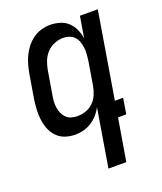

<svg xmlns="http://www.w3.org/2000/svg" viewBox="-138 -617 775 920"><g transform="rotate(-20 250.0 -156.5)"><path d="M201 -72Q223 -72 244.5 -79Q266 -86 282.5 -102Q299 -118 308 -139Q317 -160 321 -182L341 -302Q343 -318 344.5 -335Q346 -352 344 -368Q342 -384 337 -399Q332 -414 321.5 -425.5Q311 -437 296 -442.5Q281 -448 265 -448Q242 -448 219.5 -439Q197 -430 180.5 -412Q164 -394 155.5 -372Q147 -350 143 -327L123 -207Q120 -192 119 -176Q118 -160 120.5 -144.5Q123 -129 129 -115.5Q135 -102 145.5 -91.5Q156 -81 171 -76.5Q186 -72 201 -72ZM255 215 304 -81Q294 -61 279 -44Q264 -27 245 -15Q226 -3 205 2.5Q184 8 163 8Q136 8 112 0Q88 -8 70.5 -25.5Q53 -43 43.5 -66.5Q34 -90 30.5 -115.5Q27 -141 28.5 -167.5Q30 -194 34 -221L54 -341Q58 -363 64 -385Q70 -407 80 -428Q90 -449 105 -468Q120 -487 139.5 -501Q159 -515 182 -521.5Q205 -528 227 -528Q252 -528 276.5 -520.5Q301 -513 318 -497Q335 -481 345 -459Q355 -437 359 -412L377 -520H468L395 -80H437L424 0H382L346 215Z"/></g></svg>

Font: Iosevka Term Curly Medium
Style: Italic
Weight: 500
Italic angle: -9°
Designer: Belleve Invis
Foundry: Belleve Invis
Version: Version 32.3.0